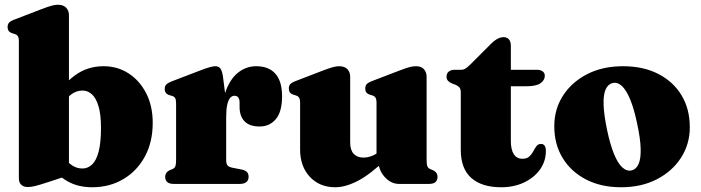

<svg xmlns="http://www.w3.org/2000/svg" viewBox="-20 -775 2952 809"><path d="M270.5 -711V-36.5L185.5 -8.5Q144 5 127.5 9Q111 13 96.5 13Q80 13 69.8 3.8Q59.5 -5.5 59.5 -23.5V-600Q59.5 -616 55.2 -622.5Q51 -629 42.5 -631.5L31.5 -635Q21 -638.5 16.5 -644.8Q12 -651 12 -661Q12 -672.5 18.2 -679.5Q24.5 -686.5 42 -693L155 -736.5Q181.5 -746.5 196.8 -750.8Q212 -755 223.5 -755Q247 -755 258.8 -742.5Q270.5 -730 270.5 -711ZM234 -314.5 199 -348Q241.5 -417 294.5 -456.5Q347.5 -496 416 -496Q475.5 -496 522.2 -465.5Q569 -435 596.2 -381.5Q623.5 -328 623.5 -257.5Q623.5 -176 590.2 -115Q557 -54 499.2 -20Q441.5 14 368.5 14Q308.5 14 263.8 -11.5Q219 -37 186.5 -89L240 -125Q262.5 -92.5 282.8 -78.8Q303 -65 327 -65Q350.5 -65 368.2 -82Q386 -99 395.8 -136.8Q405.5 -174.5 405.5 -236Q405.5 -292.5 395.2 -327Q385 -361.5 367.5 -377.5Q350 -393.5 327.5 -393.5Q300 -393.5 277 -374.8Q254 -356 234 -314.5Z M914 -273Q914 -349 934 -398.5Q954 -448 987 -472Q1020 -496 1059.5 -496Q1112.5 -496 1140.5 -464.2Q1168.5 -432.5 1168.5 -369Q1168.5 -304 1142.2 -273Q1116 -242 1074 -242Q1031.5 -242 1010.5 -263.8Q989.5 -285.5 989.5 -324V-345Q989 -357.5 983.8 -364.5Q978.5 -371.5 967.5 -371.5Q957.5 -371.5 949.8 -362.5Q942 -353.5 937.5 -333.8Q933 -314 933 -280.5ZM919.5 -452 933 -346V-103Q933 -86 938 -78.8Q943 -71.5 960.5 -68L999 -60.5Q1013.5 -57.5 1020.5 -50.2Q1027.5 -43 1027.5 -30Q1027.5 -15.5 1018 -7.8Q1008.5 0 989.5 0H713.5Q693.5 0 684.8 -7.8Q676 -15.5 676 -29.5Q676 -39 681 -46.5Q686 -54 697 -58.5L708.5 -63.5Q716 -67 719 -75.2Q722 -83.5 722 -103V-339.5Q722 -355 717.8 -361.8Q713.5 -368.5 705 -371L694 -374Q683.5 -377.5 678.8 -384Q674 -390.5 674 -400Q674 -412 680.8 -419Q687.5 -426 704.5 -432.5L814 -474.5Q849 -488 864 -492Q879 -496 887.5 -496Q901.5 -496 908.8 -486Q916 -476 919.5 -452Z M1574 -100V-108.5H1566.5V-341Q1566.5 -357 1562.2 -363.5Q1558 -370 1550 -372.5L1538.5 -376Q1528 -379.5 1523.5 -385.8Q1519 -392 1519 -402Q1519 -413.5 1525.2 -420.5Q1531.5 -427.5 1549 -434L1662.5 -477.5Q1687.5 -487 1702.8 -491.5Q1718 -496 1733 -496Q1755 -496 1766.2 -483.5Q1777.5 -471 1777.5 -452V-103Q1777.5 -83.5 1780.5 -75.2Q1783.5 -67 1791 -63.5L1802.5 -58.5Q1813.5 -54 1818.5 -46.5Q1823.5 -39 1823.5 -29.5Q1823.5 -15.5 1814.8 -7.8Q1806 0 1786.5 0H1662Q1627 0 1600.5 -29.8Q1574 -59.5 1574 -100ZM1244.5 -145V-341Q1244.5 -357 1240.2 -363.5Q1236 -370 1227.5 -372.5L1216.5 -376Q1206 -379.5 1201.5 -385.8Q1197 -392 1197 -402Q1197 -413.5 1203.2 -420.5Q1209.5 -427.5 1227 -434L1340 -477.5Q1366.5 -487.5 1381.8 -491.8Q1397 -496 1408.5 -496Q1432 -496 1443.8 -483.5Q1455.5 -471 1455.5 -452V-174.5Q1455.5 -143 1470.2 -127Q1485 -111 1511.5 -111Q1528 -111 1545.8 -117.5Q1563.5 -124 1577.5 -136.5L1595 -152L1624.5 -120.5L1609.5 -106.5Q1539.5 -39.5 1487.5 -12.8Q1435.5 14 1392.5 14Q1326.5 14 1285.5 -30Q1244.5 -74 1244.5 -145Z M1900 -417.5 1883 -424Q1872.5 -428.5 1867 -435.2Q1861.5 -442 1861.5 -452Q1861.5 -466 1871 -473.5Q1880.5 -481 1896 -481H1923.5Q1933 -481 1941 -486Q1949 -491 1962 -503.5L2045 -586.5Q2061 -603 2075 -610.8Q2089 -618.5 2102 -618.5Q2116 -618.5 2124.2 -609.2Q2132.5 -600 2132.5 -582V-181Q2132.5 -144.5 2145 -125.2Q2157.5 -106 2181 -106Q2200 -106 2210.2 -115.5Q2220.5 -125 2226.8 -137Q2233 -149 2239.8 -158.5Q2246.5 -168 2258.5 -168.5Q2268.5 -169 2274.2 -162Q2280 -155 2280 -138.5Q2280 -96 2255.8 -61.5Q2231.5 -27 2188.8 -6.5Q2146 14 2091.5 14Q2010 14 1965.8 -25.2Q1921.5 -64.5 1921.5 -143.5V-385.5Q1921.5 -399.5 1916.2 -406Q1911 -412.5 1900 -417.5ZM2060 -411.5V-481H2242Q2257 -481 2266.2 -474.5Q2275.5 -468 2275.5 -455.5Q2275.5 -437 2257.2 -424.2Q2239 -411.5 2197.5 -411.5Z M2605 -496Q2690 -496 2753.2 -463.8Q2816.5 -431.5 2851.5 -373.8Q2886.5 -316 2886.5 -239Q2886.5 -168 2849.8 -110.8Q2813 -53.5 2748 -19.8Q2683 14 2597 14Q2512.5 14 2449.2 -18.8Q2386 -51.5 2350.8 -109.2Q2315.5 -167 2315.5 -243Q2315.5 -315.5 2352.5 -372.5Q2389.5 -429.5 2454.5 -462.8Q2519.5 -496 2605 -496ZM2641.5 -57Q2660.5 -61.5 2670.5 -83.5Q2680.5 -105.5 2679.5 -147.8Q2678.5 -190 2664.5 -255Q2651.5 -317 2635.2 -356.2Q2619 -395.5 2600.2 -412.8Q2581.5 -430 2561 -425Q2542 -420.5 2532 -398.5Q2522 -376.5 2523.2 -334.5Q2524.5 -292.5 2538 -227Q2551 -165.5 2567.2 -126Q2583.5 -86.5 2602.2 -69.5Q2621 -52.5 2641.5 -57Z"/></svg>

Font: Fraunces Black
Style: Regular
Weight: 900
Version: Version 1.000;[b76b70a41]